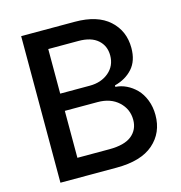

<svg xmlns="http://www.w3.org/2000/svg" viewBox="-107 -824 869 920"><g transform="rotate(-15 327.0 -363.5)"><path d="M80.1 0V-727.1H346.2Q458 -727.1 516.8 -673.8Q575.7 -620.6 575.7 -536.1Q575.7 -472.2 542 -434.6Q508.3 -397 453.1 -382.8V-375.5Q481 -374 507.3 -361.3Q533.7 -348.6 555.4 -326.7Q577.1 -304.7 590.6 -270.5Q604 -236.3 604 -195.8Q604 -107.9 542.2 -54Q480.5 0 358.9 0ZM189.5 -94.2H348.1Q423.3 -94.2 459.2 -123.3Q495.1 -152.3 495.1 -201.2Q495.1 -254.4 455.8 -290.8Q416.5 -327.1 352.1 -327.1H189.5ZM189.5 -412.6H336.4Q393.1 -412.6 430.7 -444.3Q468.3 -476.1 468.3 -527.8Q468.3 -575.2 435.3 -604.5Q402.3 -633.8 339.4 -633.8H189.5Z"/></g></svg>

Font: Karasuma Gothic
Style: Regular
Weight: 500
Designer: Rasmus Andersson / Ryoko Nishizuka
Foundry: Genbu
Version: Version 1.00